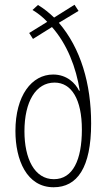

<svg xmlns="http://www.w3.org/2000/svg" viewBox="-20 -779 449 809"><path d="M140 -758 117 -737C137 -725 160 -708 179 -687L103 -640L119 -615L199 -665C263 -593 301 -494 316 -397H313C298 -428 262 -465 204 -465C114 -465 45 -377 45 -227C45 -106 92 10 206 10C305 10 364 -72 364 -259C364 -426 320 -576 228 -683L311 -733L294 -759L208 -705C187 -725 165 -743 140 -758ZM210 -431C281 -431 325 -361 325 -233C325 -105 287 -24 207 -24C125 -24 83 -111 83 -226C83 -351 131 -431 210 -431Z"/></svg>

Font: Noto Sans ExtraCondensed ExtraLight
Style: Regular
Weight: 200
Width: 2
Designer: Monotype Design Team
Foundry: Monotype Imaging Inc.
Version: Version 2.013